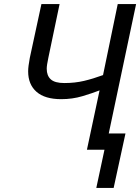

<svg xmlns="http://www.w3.org/2000/svg" viewBox="-20 -734 687 941"><path d="M452 187 492 0H406L468 -291Q432 -277 383.5 -262.5Q335 -248 280 -248Q200 -248 159 -284Q118 -320 118 -384Q118 -397 120 -412.5Q122 -428 126 -450L183 -714H272L217 -451Q213 -432 211 -419Q209 -406 209 -397Q209 -363 229 -345Q249 -327 295 -327Q347 -327 391.5 -337.5Q436 -348 485 -366L557 -714H647L513 -80H595L537 187Z"/></svg>

Font: Noto Sans IKEA
Style: Italic
Weight: 400
Italic angle: -12°
Designer: Monotype Design Team
Foundry: Monotype Imaging Inc.
Version: Version 2.001